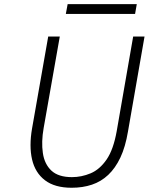

<svg xmlns="http://www.w3.org/2000/svg" viewBox="-20 -872 700 904"><path d="M317.5 12Q238 12 191.8 -23.2Q145.5 -58.5 131 -121.2Q116.5 -184 131 -267.5L207 -700H261.5L185.5 -269Q174 -204 181.8 -151.5Q189.5 -99 222.2 -68.5Q255 -38 318.5 -38Q364 -38 406.8 -56Q449.5 -74 481.8 -120.8Q514 -167.5 529.5 -254.5L607 -700H660.5L582.5 -252.5Q570.5 -180.5 546.8 -130.2Q523 -80 489.5 -48.5Q456 -17 412.8 -2.5Q369.5 12 317.5 12ZM290 -806.5 298.5 -852.5H624L616 -806.5Z"/></svg>

Font: Overpass ExtraLight
Style: Italic
Weight: 250
Italic angle: -10°
Designer: Delve Withrington, Dave Bailey, Thomas Jockin
Foundry: Delve Fonts LLC
Version: Version 4.000